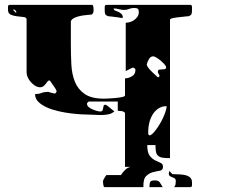

<svg xmlns="http://www.w3.org/2000/svg" viewBox="-20 -767 1040 794"><path d="M767 -747Q774 -747 774 -737.5Q774 -728 774 -726Q774 -717 772.5 -710.5Q771 -704 760 -700Q757 -700 748.5 -699Q740 -698 730 -697Q720 -696 711.5 -695Q703 -694 700 -693Q696 -693 689.5 -690.5Q683 -688 683 -687V-113Q663 -113 651.5 -115Q640 -117 633.5 -123Q627 -129 625 -139.5Q623 -150 623 -167H589Q589 -136 599 -123Q609 -110 621.5 -104Q634 -98 644 -93.5Q654 -89 654 -77Q654 -63 641 -61Q628 -59 612.5 -55Q597 -51 584.5 -39Q572 -27 573 7H413Q409 7 407.5 -1.5Q406 -10 406 -13Q406 -21 407.5 -23Q409 -25 413 -33L420 -43H480Q487 -54 497 -64Q507 -74 520 -77H497V-300Q497 -301 493 -303.5Q489 -306 487 -307Q484 -307 476.5 -308Q469 -309 467 -309V-347H347Q346 -347 343.5 -344.5Q341 -342 340 -340V-337Q340 -330 346.5 -324.5Q353 -319 362 -315Q371 -311 380 -308.5Q389 -306 394 -306Q402 -306 404 -310.5Q406 -315 406.5 -320Q407 -325 408.5 -329.5Q410 -334 417 -334Q418 -334 423.5 -330Q429 -326 435.5 -320.5Q442 -315 447 -311Q452 -307 453 -307Q444 -298 431.5 -295Q419 -292 404.5 -291.5Q390 -291 376 -292Q362 -293 350 -293Q340 -293 319.5 -294Q299 -295 274 -298Q249 -301 222.5 -307Q196 -313 174.5 -322.5Q153 -332 139 -345.5Q125 -359 125 -378Q140 -378 151.5 -382.5Q163 -387 177 -387H180Q182 -386 193.5 -383Q205 -380 207 -380Q208 -381 210 -382Q213 -385 213 -387Q214 -387 214 -390Q214 -393 213 -393Q212 -396 208.5 -401.5Q205 -407 200.5 -413.5Q196 -420 192 -425.5Q188 -431 187 -433Q186 -434 183 -434Q179 -434 176 -429.5Q173 -425 169 -420Q165 -415 159.5 -410.5Q154 -406 146 -406Q136 -406 126 -412Q116 -418 108 -427Q100 -436 95 -446.5Q90 -457 90 -467V-687Q90 -695 78 -696.5Q66 -698 51.5 -699.5Q37 -701 25 -706Q13 -711 13 -727Q13 -729 13 -738Q13 -747 20 -747H360Q365 -747 366 -738.5Q367 -730 367 -727Q367 -720 366 -716Q365 -712 360 -707Q352 -706 339.5 -705Q327 -704 314 -701.5Q301 -699 289.5 -694Q278 -689 273 -680V-583Q273 -541 275 -501Q277 -461 289.5 -429.5Q302 -398 330 -378.5Q358 -359 410 -359Q412 -359 426 -359.5Q440 -360 455.5 -361.5Q471 -363 484 -365.5Q497 -368 497 -373V-443Q511 -443 525.5 -451.5Q540 -460 540 -477V-480Q539 -483 533 -487H527Q524 -485 513.5 -480Q503 -475 500 -473V-673Q509 -673 518.5 -676Q528 -679 536 -685Q544 -691 549 -699Q554 -707 554 -716Q554 -728 549.5 -731Q545 -734 534 -734Q523 -734 513.5 -730Q504 -726 493 -726Q482 -726 472 -729Q462 -732 450 -732Q450 -726 456 -723.5Q462 -721 469 -718Q476 -715 482 -709.5Q488 -704 488 -693H480Q477 -694 469.5 -695Q462 -696 453.5 -697Q445 -698 437.5 -699Q430 -700 427 -700Q416 -704 414.5 -710.5Q413 -717 413 -726Q413 -728 413 -737.5Q413 -747 420 -747ZM47 -720Q44 -724 40 -727H33L47 -713ZM633 -470Q633 -478 638.5 -479Q644 -480 650 -480Q656 -480 661.5 -481Q667 -482 667 -490Q667 -493 661 -500Q655 -507 646.5 -514.5Q638 -522 628.5 -528Q619 -534 613 -534Q602 -534 595 -521Q588 -508 587 -500Q586 -499 589 -494Q592 -489 593 -487Q595 -484 600.5 -478Q606 -472 612.5 -466Q619 -460 625 -454.5Q631 -449 633 -447Q635 -447 637.5 -449.5Q640 -452 640 -453Q640 -454 637 -460Q634 -466 633 -467ZM669 -328Q649 -328 634.5 -318Q620 -308 611 -293Q602 -278 597.5 -260Q593 -242 593 -226Q593 -222 593 -215Q593 -208 600 -207Q610 -211 622 -226.5Q634 -242 644.5 -260.5Q655 -279 662 -298Q669 -317 669 -328ZM693 -47Q703 -46 716.5 -46Q730 -46 743 -43.5Q756 -41 765 -34Q774 -27 774 -13Q774 -11 774 -2Q774 7 767 7H700Q705 1 706 -5Q707 -11 707 -18Q707 -26 702.5 -29Q698 -32 692.5 -34Q687 -36 682.5 -39Q678 -42 678 -50L680 -60ZM598 7Q598 -9 601.5 -15Q605 -21 620 -21Q635 -21 640 -14Q645 -7 653 7Z"/></svg>

Font: Genkaimincho
Style: Regular
Weight: 800
Designer: Dr. Ken Lunde (project architect, glyph set definition & overall production); Masataka HATTORI \u670D \u90E8 \u6B63 \u8C
Foundry: Adobe Systems Incorporated
Version: Version 1.00